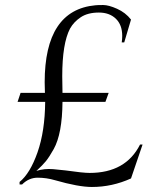

<svg xmlns="http://www.w3.org/2000/svg" viewBox="-20 -735 617 765"><path d="M337 -46Q481 -46 538 -159H548L502 -24Q427 10 346 10Q293 10 199 -17Q165 -27 130 -27Q95 -27 68 0H58V-10Q100 -44 129.5 -128Q159 -212 160 -329H50L62 -365H159Q158 -387 158 -407Q158 -695 360 -714Q369 -715 391 -715Q413 -715 446.5 -700Q480 -685 502 -657L475 -566H465Q467 -579 467 -592Q467 -636 441.5 -660.5Q416 -685 374 -685Q330 -685 302 -666.5Q274 -648 259 -621Q228 -562 228 -431Q228 -400 229 -365H413L400 -329H229Q228 -202 194 -141Q176 -109 163 -93Q150 -77 125 -54Q156 -64 191.5 -61Q227 -58 241 -56Q311 -46 337 -46Z"/></svg>

Font: Cinzel
Style: Regular
Weight: 400
Designer: Natanael Gama
Version: Version 1.001;PS 001.001;hotconv 1.0.56;makeotf.lib2.0.21325